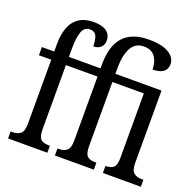

<svg xmlns="http://www.w3.org/2000/svg" viewBox="-134 -916 1075 1056"><g transform="rotate(20 403.5 -388.0)"><path d="M20 -41H32Q61 -41 78 -55.5Q95 -70 95 -113V-488H23V-536H95V-576Q95 -763 246 -763Q295 -763 320.5 -744Q346 -725 346 -691Q346 -666 330 -651Q314 -636 287 -636Q287 -676 276.5 -697Q266 -718 239 -718Q206 -718 193.5 -683Q181 -648 181 -585V-536H366V-559Q366 -669 415.5 -722.5Q465 -776 563 -776Q641 -776 680.5 -751.5Q720 -727 720 -688Q720 -659 699 -643.5Q678 -628 637 -628Q637 -671 616.5 -701Q596 -731 549 -731Q500 -731 476.5 -687.5Q453 -644 453 -571V-536H723V-113Q723 -70 740 -55.5Q757 -41 786 -41H797V0H575V-41H577Q606 -41 621.5 -54.5Q637 -68 637 -108V-488H453V-115Q453 -71 467 -56Q481 -41 511 -41H522V0H294V-41H304Q332 -41 349 -55.5Q366 -70 366 -113V-488H181V-115Q181 -70 195.5 -55.5Q210 -41 241 -41H250V0H20Z"/></g></svg>

Font: Noto Serif Cond
Style: Regular
Weight: 400
Width: 3
Designer: Monotype Design Team
Foundry: Monotype Imaging Inc.
Version: Version 1.001